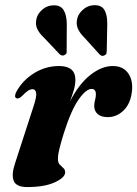

<svg xmlns="http://www.w3.org/2000/svg" viewBox="-20 -728 543 759"><path d="M45 -339.5Q34 -345 45.5 -367Q71 -412 116 -439.5Q161 -467 213.5 -467Q278 -467 278 -412.5Q278 -393.5 271.8 -372Q265.5 -350.5 256.5 -327Q293 -397.5 337.8 -432.2Q382.5 -467 425.5 -467Q465.5 -467 485.5 -440Q505.5 -413 502 -371.5Q497.5 -320.5 470 -292.8Q442.5 -265 406 -265Q379.5 -265 366 -277.2Q352.5 -289.5 352.5 -308.5Q352.5 -321 355.8 -332.5Q359 -344 359 -355Q359 -376.5 342 -376.5Q320 -376.5 290.5 -334.2Q261 -292 232 -200.5Q221 -164.5 215 -140.5Q209 -116.5 209 -100Q209 -85 216.2 -77.2Q223.5 -69.5 230.5 -63.5Q237.5 -57.5 237.5 -46.5Q237.5 -26 196.5 -7.2Q155.5 11.5 87.5 11.5Q43.5 11.5 34 -13.8Q24.5 -39 40 -84L114 -312Q125.5 -347.5 122.8 -361.5Q120 -375.5 108.5 -375.5Q100.5 -375.5 91 -369.5Q81.5 -363.5 65.5 -347Q53.5 -336 45 -339.5ZM404 -633 402 -527.5Q402 -522 401 -517.5Q400 -513 394.5 -510Q384.5 -503.5 375 -511.5L312.5 -580.5Q295 -597.5 287.2 -616.2Q279.5 -635 286.5 -659Q292.5 -677.5 311.8 -693Q331 -708.5 357.5 -707.5Q383.5 -706.5 394 -686.5Q404.5 -666.5 404 -633ZM244 -634.5 243.5 -529Q244 -524 243.2 -519.5Q242.5 -515 237 -511.5Q227.5 -505 217 -512.5L153 -580Q135 -596.5 126.8 -614.8Q118.5 -633 125 -657Q130 -675.5 149 -691.5Q168 -707.5 195 -707Q221 -706.5 232.2 -687Q243.5 -667.5 244 -634.5Z"/></svg>

Font: Fraunces 72pt S000
Style: Bold Italic
Weight: 700
Italic angle: -16°
Version: Version 1.000; ttfautohint (v1.8.3)